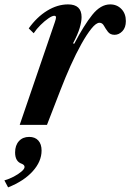

<svg xmlns="http://www.w3.org/2000/svg" viewBox="-84 -554 579 852"><path d="M3.5 0 159.5 -456Q164.5 -470.5 164.5 -476.5Q164.5 -484 157 -484Q147.5 -484 130.8 -472.5Q114 -461 96 -443.2Q78 -425.5 65.5 -406.5L43.5 -428Q79.5 -478.5 125.2 -506.5Q171 -534.5 218 -534.5Q278 -534.5 278 -478Q278 -458 269.5 -429.5Q261 -401 240 -361.5L245.5 -360Q288.5 -442 325.5 -488.2Q362.5 -534.5 405 -534.5Q435 -534.5 454.8 -514Q474.5 -493.5 474.5 -460.5Q474.5 -431.5 459 -415.5Q443.5 -399.5 424.5 -399.5Q405 -399.5 394.8 -413Q384.5 -426.5 377.2 -439.8Q370 -453 357.5 -453Q342.5 -453 321.8 -427.2Q301 -401.5 277 -358.5Q253 -315.5 229.2 -262.5Q205.5 -209.5 184.5 -155L124.5 0ZM-48 277.5 -64.5 246.5Q-43.5 240.5 -23 229.8Q-2.5 219 11.2 207.2Q25 195.5 25 187Q25 177.5 12 172.5Q-17 162.5 -17 122.5Q-17 91 0 72.2Q17 53.5 45.5 53.5Q71.5 53.5 86 69.5Q100.5 85.5 100.5 114Q100.5 162.5 61.2 206Q22 249.5 -48 277.5Z"/></svg>

Font: Libre Caslon Condensed Bold
Style: Italic
Weight: 700
Italic angle: -22.583°
Designer: Pablo Impallari, Rodrigo Fuenzalida, Katja Schimmel, Ertekin Erdin
Foundry: Pablo Impallari, Rodrigo Fuenzalida
Version: Version 2.000; ttfautohint (v1.8.4.7-5d5b);gftools[0.9.33]